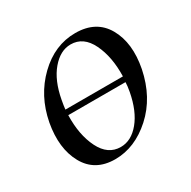

<svg xmlns="http://www.w3.org/2000/svg" viewBox="-104 -499 609 613"><g transform="rotate(-30 201.0 -192.5)"><path d="M245 -399Q322 -399 355.5 -340Q389 -281 372 -193Q353 -99 290.5 -42.5Q228 14 155 14Q81 14 48 -45.5Q15 -105 31 -193Q48 -282 108.5 -340.5Q169 -399 245 -399ZM214 -375Q176 -375 144.5 -338Q113 -301 101 -236Q97 -214 96 -203H308Q310 -274 285.5 -324.5Q261 -375 214 -375ZM190 -11Q229 -11 259.5 -48Q290 -85 302 -149Q306 -171 306 -183H95Q93 -111 118 -61Q143 -11 190 -11Z"/></g></svg>

Font: Cormorant Infant Book
Style: Italic
Weight: 500
Italic angle: -10°
Designer: Christian Thalmann (Catharsis Fonts)
Version: Version 1.000;PS 002.000;hotconv 1.0.88;makeotf.lib2.5.64775